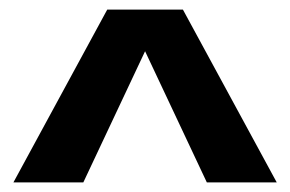

<svg xmlns="http://www.w3.org/2000/svg" viewBox="-20 -700 605 401"><path d="M8 -319 204 -680H362L558 -319H412L283 -593L154 -319Z"/></svg>

Font: Teachers
Style: Bold
Weight: 700
Designer: Alfredo Marco Pradil, Chank Diesel
Version: Version 1.001